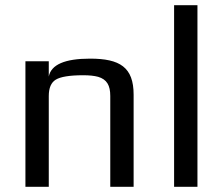

<svg xmlns="http://www.w3.org/2000/svg" viewBox="-20 -720 859 740"><path d="M327 -494C230 -494 177 -471 168 -425V-484H78V0H168V-350C168 -381 177 -402 195 -413C213 -424 248 -430 301 -430C324 -430 343 -428 358 -424C392 -414 405 -391 405 -350V0H495V-355C495 -461 442 -494 327 -494Z M741 0V-700H651V0Z"/></svg>

Font: Gamestation Text
Style: Bold
Weight: 400
Designer: Jonas Hecksher
Foundry: Jonas Hecksher, Playtypeª, e-types AS
Version: Version 1.003